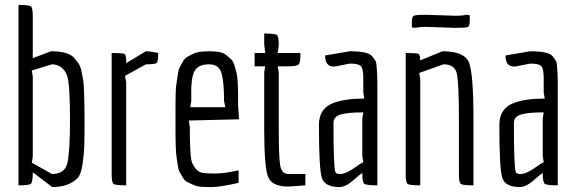

<svg xmlns="http://www.w3.org/2000/svg" viewBox="-20 -752 2338 779"><path d="M55 0V-732Q98 -732 105.5 -726Q113 -720 113 -686V-516L187 -544Q259 -544 282 -516Q292 -504 299 -494Q306 -484 310.5 -463.5Q315 -443 317.5 -427.5Q320 -412 321 -382Q323 -320 323 -256.5Q323 -193 322 -160.5Q321 -128 315 -86.5Q309 -45 295 -30Q259 7 192 7L113 -53Q113 -13 105.5 -6.5Q98 0 55 0ZM253 -443Q236 -490 191 -491L109 -466L113 -441V-117L109 -92L191 -46Q242 -46 253 -89Q264 -132 264 -269Q264 -406 253 -443Z M433 -46V-537Q477 -537 484.5 -533.5Q492 -530 492 -507V-496L572 -544Q589 -544 622 -537Q622 -502 615.5 -496.5Q609 -491 572 -491L487 -444L492 -419V0Q448 0 440.5 -6Q433 -12 433 -46Z M948 -10Q871 7 840.5 7Q810 7 793.5 5.5Q777 4 763.5 -2.5Q750 -9 740 -13.5Q730 -18 722 -31.5Q714 -45 709 -53.5Q704 -62 701 -83Q698 -104 696 -117Q694 -130 693 -159.5Q692 -189 692 -207V-320Q692 -386 695 -405.5Q698 -425 701 -447Q704 -469 709 -478.5Q714 -488 722 -502Q730 -516 740 -521.5Q750 -527 763.5 -533.5Q777 -540 793.5 -542Q810 -544 831 -544Q852 -544 869 -541Q886 -538 897.5 -529Q909 -520 917.5 -512Q926 -504 931.5 -486Q937 -468 940 -455.5Q943 -443 944.5 -416.5Q946 -390 946 -374V-322L950 -268L746 -263L750 -238Q750 -110 760 -90Q776 -57 797 -52Q811 -48 851.5 -48Q892 -48 948 -61ZM756 -396Q756 -378 756 -342L752 -317H894L889 -343Q889 -423 878 -457Q867 -491 828.5 -491Q790 -491 774 -470.5Q758 -450 756 -396Z M1052 -228V-458L1056 -483H1013V-537H1056L1052 -572V-616Q1096 -616 1103.5 -610Q1111 -604 1111 -570L1107 -537H1199Q1199 -500 1192.5 -491.5Q1186 -483 1151 -483H1107L1111 -458V-228Q1111 -114 1117 -80Q1123 -46 1151 -46H1219V0L1150 5Q1081 5 1066.5 -37.5Q1052 -80 1052 -228Z M1454 -377V-433Q1454 -473 1444.5 -483.5Q1435 -494 1399 -494L1349 -484Q1339 -482 1334 -482Q1299 -482 1299 -527L1399 -544Q1474 -544 1490 -524Q1498 -514 1502.5 -507Q1507 -500 1508 -482Q1511 -453 1511 -415V0Q1466 0 1458 -6.5Q1450 -13 1450 -50Q1440 -44 1422 -28Q1384 7 1358 7Q1297 7 1285.5 -31.5Q1274 -70 1274 -245Q1274 -312 1332 -334Q1380 -352 1454 -352H1458ZM1450 -296Q1392 -296 1362.5 -287.5Q1333 -279 1333 -253Q1333 -70 1341 -53Q1345 -46 1359 -46Q1373 -46 1389.5 -54Q1406 -62 1424.5 -75.5Q1443 -89 1454 -94L1450 -119V-271L1454 -296Z M1842 -46V-267Q1842 -420 1833 -455.5Q1824 -491 1779 -491L1681 -456L1685 -431V0Q1641 0 1633.5 -6Q1626 -12 1626 -46V-537Q1670 -537 1677.5 -533.5Q1685 -530 1685 -507L1775 -544Q1865 -544 1883 -498Q1901 -452 1901 -266V0Q1857 0 1849.5 -6Q1842 -12 1842 -46ZM1710 -692 1829 -688Q1854 -688 1873 -692L1886 -690V-669Q1886 -646 1878.5 -642.5Q1871 -639 1827 -639L1707 -643Q1683 -643 1664 -639L1651 -641V-662Q1651 -684 1658.5 -688Q1666 -692 1710 -692Z M2186 -377V-433Q2186 -473 2176.5 -483.5Q2167 -494 2131 -494L2081 -484Q2071 -482 2066 -482Q2031 -482 2031 -527L2131 -544Q2206 -544 2222 -524Q2230 -514 2234.5 -507Q2239 -500 2240 -482Q2243 -453 2243 -415V0Q2198 0 2190 -6.5Q2182 -13 2182 -50Q2172 -44 2154 -28Q2116 7 2090 7Q2029 7 2017.5 -31.5Q2006 -70 2006 -245Q2006 -312 2064 -334Q2112 -352 2186 -352H2190ZM2182 -296Q2124 -296 2094.5 -287.5Q2065 -279 2065 -253Q2065 -70 2073 -53Q2077 -46 2091 -46Q2105 -46 2121.5 -54Q2138 -62 2156.5 -75.5Q2175 -89 2186 -94L2182 -119V-271L2186 -296Z"/></svg>

Font: Economica
Style: Regular
Weight: 400
Designer: Vicente Lamonaca
Foundry: Vicente Lamonaca
Version: Version 1.101